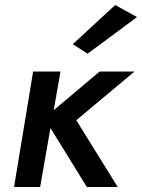

<svg xmlns="http://www.w3.org/2000/svg" viewBox="-20 -745 566 765"><path d="M526 -677 439 -725 270 -569 329 -531ZM112 -460 36 0H140L181 -235L326 0H449L284 -266L516 -460H377L194 -306L221 -460Z"/></svg>

Font: Jost Medium
Style: Italic
Weight: 500
Italic angle: -5°
Version: Version 3.710